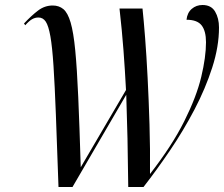

<svg xmlns="http://www.w3.org/2000/svg" viewBox="-20 -748 896 768"><path d="M214 0Q208 -171 203.5 -289.5Q199 -408 194 -484.5Q189 -561 181.5 -603Q174 -645 163 -661.5Q152 -678 134 -678Q120 -678 108 -671Q96 -664 81 -647L76 -654Q106 -686 132.5 -706Q159 -726 191 -726Q216 -726 233.5 -711.5Q251 -697 262.5 -658Q274 -619 281 -546.5Q288 -474 293 -359.5Q298 -245 303 -79L484 -388Q480 -466 474 -546Q468 -626 458 -714H550Q555 -667 560.5 -596Q566 -525 570.5 -436.5Q575 -348 578 -250.5Q581 -153 580 -52Q668 -165 717 -263Q766 -361 785 -440.5Q804 -520 804 -579Q804 -624 786.5 -646.5Q769 -669 726 -669Q729 -697 747 -712.5Q765 -728 790 -728Q825 -728 840.5 -701.5Q856 -675 856 -638Q856 -562 829 -478Q802 -394 758 -310Q714 -226 660.5 -147Q607 -68 554 0H493Q492 -103 490 -193Q488 -283 485 -369L270 0Z"/></svg>

Font: Noto Serif Display Condensed
Style: Italic
Weight: 400
Width: 3
Italic angle: -12°
Designer: Monotype Design Team
Foundry: Monotype Imaging Inc.
Version: Version 2.009